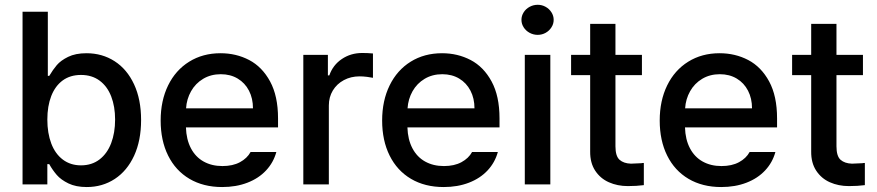

<svg xmlns="http://www.w3.org/2000/svg" viewBox="-20 -755 3591 786"><path d="M72.3 -707H175.8V-444.3H181.6Q196.3 -469.2 212.4 -488.3Q228.5 -507.3 258.8 -522.2Q289.1 -537.1 334 -537.1Q398.4 -537.1 449.2 -504.4Q500 -471.7 528.8 -409.9Q557.6 -348.1 557.6 -263.7Q557.6 -179.7 529.1 -117.7Q500.5 -55.7 450 -22.5Q399.4 10.7 335 10.7Q290.5 10.7 260 -4.2Q229.5 -19 212.4 -38.8Q195.3 -58.6 181.6 -83H173.8V0H72.3ZM311.5 -78.1Q356 -78.1 387.5 -102.3Q418.9 -126.5 435.1 -168.9Q451.2 -211.4 451.2 -265.6Q451.2 -318.8 435.3 -360.1Q419.4 -401.4 387.9 -424.8Q356.4 -448.2 311.5 -448.2Q267.6 -448.2 236.8 -425.8Q206.1 -403.3 189.9 -362.1Q173.8 -320.8 173.8 -265.6Q173.8 -210 189.9 -167.5Q206.1 -125 237.3 -101.6Q268.6 -78.1 311.5 -78.1Z M637.7 -261.7Q637.7 -342.8 668.2 -405.3Q698.7 -467.8 754.4 -502.4Q810.1 -537.1 882.8 -537.1Q946.8 -537.1 1000 -509.3Q1053.2 -481.4 1085.7 -421.6Q1118.2 -361.8 1118.2 -270.5V-233.4H741.2Q742.7 -184.1 761.5 -148.2Q780.3 -112.3 813.5 -93.8Q846.7 -75.2 890.6 -75.2Q933.1 -75.2 962.4 -91.1Q991.7 -106.9 1005.9 -132.8H1111.3Q1099.6 -89.8 1069.3 -57.4Q1039.1 -24.9 992.9 -7.1Q946.8 10.7 889.6 10.7Q812.5 10.7 755.6 -22.9Q698.7 -56.6 668.2 -118.2Q637.7 -179.7 637.7 -261.7ZM1015.6 -311.5Q1015.6 -352.1 999.3 -383.8Q982.9 -415.5 953.1 -433.3Q923.3 -451.2 883.8 -451.2Q843.3 -451.2 811.8 -432.4Q780.3 -413.6 762.2 -381.6Q744.1 -349.6 741.7 -311.5Z M1221.7 -530.3H1322.3V-446.3H1328.1Q1342.8 -488.8 1379.4 -513.4Q1416 -538.1 1462.9 -538.1Q1485.4 -538.1 1506.8 -536.1V-436.5Q1498 -438.5 1482.2 -440.4Q1466.3 -442.4 1452.1 -442.4Q1416.5 -442.4 1387.7 -427Q1358.9 -411.6 1342.5 -384.5Q1326.2 -357.4 1326.2 -323.2V0H1221.7Z M1544.4 -261.7Q1544.4 -342.8 1575 -405.3Q1605.5 -467.8 1661.1 -502.4Q1716.8 -537.1 1789.6 -537.1Q1853.5 -537.1 1906.7 -509.3Q1960 -481.4 1992.4 -421.6Q2024.9 -361.8 2024.9 -270.5V-233.4H1647.9Q1649.4 -184.1 1668.2 -148.2Q1687 -112.3 1720.2 -93.8Q1753.4 -75.2 1797.4 -75.2Q1839.8 -75.2 1869.1 -91.1Q1898.4 -106.9 1912.6 -132.8H2018.1Q2006.3 -89.8 1976.1 -57.4Q1945.8 -24.9 1899.7 -7.1Q1853.5 10.7 1796.4 10.7Q1719.2 10.7 1662.4 -22.9Q1605.5 -56.6 1575 -118.2Q1544.4 -179.7 1544.4 -261.7ZM1922.4 -311.5Q1922.4 -352.1 1906 -383.8Q1889.6 -415.5 1859.9 -433.3Q1830.1 -451.2 1790.5 -451.2Q1750 -451.2 1718.5 -432.4Q1687 -413.6 1668.9 -381.6Q1650.9 -349.6 1648.4 -311.5Z M2128.4 -530.3H2232.9V0H2128.4ZM2114.7 -673.8Q2114.7 -690.4 2123.8 -704.6Q2132.8 -718.8 2148.2 -727.1Q2163.6 -735.4 2181.2 -735.4Q2198.7 -735.4 2213.6 -727.1Q2228.5 -718.8 2237.5 -704.6Q2246.6 -690.4 2246.6 -673.8Q2246.6 -657.2 2237.5 -643.1Q2228.5 -628.9 2213.6 -620.6Q2198.7 -612.3 2181.2 -612.3Q2163.6 -612.3 2148.2 -620.6Q2132.8 -628.9 2123.8 -643.1Q2114.7 -657.2 2114.7 -673.8Z M2607.9 -447.3H2499.5V-156.2Q2499.5 -115.7 2516.4 -100.8Q2533.2 -85.9 2563 -85Q2576.7 -85 2606 -86.9Q2608.9 -87.9 2615.7 -87.9V2.9Q2586.4 6.8 2550.3 6.8Q2507.8 6.8 2472.7 -8.8Q2437.5 -24.4 2416.5 -56.4Q2395.5 -88.4 2396 -134.8V-447.3H2317.9V-530.3H2396V-657.2H2499.5V-530.3H2607.9Z M2680.7 -261.7Q2680.7 -342.8 2711.2 -405.3Q2741.7 -467.8 2797.4 -502.4Q2853 -537.1 2925.8 -537.1Q2989.7 -537.1 3043 -509.3Q3096.2 -481.4 3128.7 -421.6Q3161.1 -361.8 3161.1 -270.5V-233.4H2784.2Q2785.6 -184.1 2804.4 -148.2Q2823.2 -112.3 2856.4 -93.8Q2889.6 -75.2 2933.6 -75.2Q2976.1 -75.2 3005.4 -91.1Q3034.7 -106.9 3048.8 -132.8H3154.3Q3142.6 -89.8 3112.3 -57.4Q3082 -24.9 3035.9 -7.1Q2989.7 10.7 2932.6 10.7Q2855.5 10.7 2798.6 -22.9Q2741.7 -56.6 2711.2 -118.2Q2680.7 -179.7 2680.7 -261.7ZM3058.6 -311.5Q3058.6 -352.1 3042.2 -383.8Q3025.9 -415.5 2996.1 -433.3Q2966.3 -451.2 2926.8 -451.2Q2886.2 -451.2 2854.7 -432.4Q2823.2 -413.6 2805.2 -381.6Q2787.1 -349.6 2784.7 -311.5Z M3512.7 -447.3H3404.3V-156.2Q3404.3 -115.7 3421.1 -100.8Q3438 -85.9 3467.8 -85Q3481.4 -85 3510.7 -86.9Q3513.7 -87.9 3520.5 -87.9V2.9Q3491.2 6.8 3455.1 6.8Q3412.6 6.8 3377.4 -8.8Q3342.3 -24.4 3321.3 -56.4Q3300.3 -88.4 3300.8 -134.8V-447.3H3222.7V-530.3H3300.8V-657.2H3404.3V-530.3H3512.7Z"/></svg>

Font: Pretendard Std Medium
Style: Regular
Weight: 500
Designer: Base glyphs from Inter by Rasmus Andersson; Hangeul glyphs from Noto Sans CJK(Source Han Sans) by Jang Soo-young and Kan
Foundry: Kil Hyung-jin
Version: Version 1.309